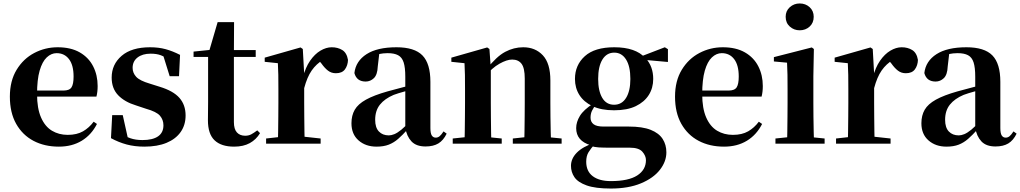

<svg xmlns="http://www.w3.org/2000/svg" viewBox="-20 -830 5893 1109"><path d="M320 17Q237 17 173.5 -16.5Q110 -50 73.5 -114.5Q37 -179 37 -272Q37 -363 76 -427Q115 -491 178 -524Q241 -557 313 -557Q389 -557 440.5 -527.5Q492 -498 518 -447Q544 -396 544 -333Q544 -299 537 -272H101V-307H347Q381 -307 393 -325.5Q405 -344 405 -388Q405 -454 378.5 -488.5Q352 -523 307 -523Q276 -523 250 -498.5Q224 -474 209 -422Q194 -370 194 -286Q194 -204 217 -151.5Q240 -99 280 -75Q320 -51 371 -51Q424 -51 459.5 -71.5Q495 -92 521 -127L540 -114Q508 -51 452 -17Q396 17 320 17Z M814 17Q758 17 711.5 4.5Q665 -8 621 -32L628 -165H689L721 -21L670 -28V-64Q703 -42 733 -31.5Q763 -21 803 -21Q862 -21 893 -42.5Q924 -64 924 -106Q924 -138 904 -161.5Q884 -185 823 -202L766 -221Q700 -241 662.5 -280Q625 -319 625 -382Q625 -458 682.5 -507.5Q740 -557 847 -557Q896 -557 936.5 -546Q977 -535 1020 -513L1014 -390H960L917 -528L962 -512V-482Q932 -502 908.5 -511Q885 -520 850 -520Q803 -520 774.5 -498Q746 -476 746 -438Q746 -409 766.5 -386.5Q787 -364 845 -347L902 -329Q981 -305 1016.5 -264.5Q1052 -224 1052 -163Q1052 -108 1023.5 -67.5Q995 -27 942 -5Q889 17 814 17Z M1257 -501V-541H1457V-501ZM1332 17Q1258 17 1219.5 -19.5Q1181 -56 1181 -135Q1181 -164 1181.5 -188Q1182 -212 1182 -242V-501H1098V-532L1205 -543L1187 -531L1237 -702H1332L1331 -524V-514V-125Q1331 -84 1348.5 -65Q1366 -46 1396 -46Q1416 -46 1431 -54Q1446 -62 1466 -77L1482 -61Q1460 -24 1423 -3.5Q1386 17 1332 17Z M1517 0V-30L1624 -42H1722L1832 -30V0ZM1585 0Q1586 -26 1586.5 -68Q1587 -110 1587.5 -156Q1588 -202 1588 -236V-316Q1588 -366 1587.5 -397.5Q1587 -429 1585 -465L1509 -473V-497L1716 -556L1729 -547L1737 -404V-403V-236Q1737 -202 1737.5 -156Q1738 -110 1738.5 -68Q1739 -26 1740 0ZM1737 -321 1701 -383H1730Q1744 -440 1771 -479Q1798 -518 1831 -537.5Q1864 -557 1896 -557Q1931 -557 1957 -541Q1983 -525 1990 -484Q1989 -452 1972.5 -429.5Q1956 -407 1920 -407Q1894 -407 1874.5 -422Q1855 -437 1836 -464L1813 -491L1847 -485Q1807 -461 1780.5 -423Q1754 -385 1737 -321Z M2155 17Q2092 17 2051 -19Q2010 -55 2010 -118Q2010 -163 2029 -196Q2048 -229 2094 -254.5Q2140 -280 2218 -302Q2257 -313 2307.5 -326Q2358 -339 2398 -349V-323Q2358 -313 2318 -302Q2278 -291 2254 -282Q2202 -260 2174.5 -225.5Q2147 -191 2147 -138Q2147 -93 2168.5 -70.5Q2190 -48 2226 -48Q2240 -48 2257.5 -55Q2275 -62 2298.5 -81Q2322 -100 2354 -136L2371 -81H2333Q2305 -50 2280 -28Q2255 -6 2225.5 5.5Q2196 17 2155 17ZM2438 16Q2384 16 2356.5 -13.5Q2329 -43 2321 -92V-95V-387Q2321 -440 2311.5 -469.5Q2302 -499 2279.5 -511Q2257 -523 2219 -523Q2194 -523 2167.5 -517.5Q2141 -512 2104 -498L2171 -523L2162 -446Q2160 -398 2139.5 -378.5Q2119 -359 2092 -359Q2040 -359 2027 -408Q2035 -477 2097 -517Q2159 -557 2270 -557Q2374 -557 2420 -510Q2466 -463 2466 -357V-91Q2466 -60 2474 -47.5Q2482 -35 2497 -35Q2509 -35 2519 -43Q2529 -51 2542 -71L2560 -58Q2541 -19 2512 -1.5Q2483 16 2438 16Z M2595 0V-30L2700 -41H2771L2878 -30V0ZM2663 0Q2664 -26 2664.5 -68Q2665 -110 2665.5 -156Q2666 -202 2666 -236V-316Q2666 -365 2665.5 -397Q2665 -429 2663 -465L2587 -473V-497L2794 -556L2807 -547L2815 -435V-432V-236Q2815 -202 2815.5 -156Q2816 -110 2816.5 -68Q2817 -26 2818 0ZM2942 0V-30L3045 -41H3115L3224 -30V0ZM3008 0Q3009 -26 3009.5 -67.5Q3010 -109 3010.5 -155Q3011 -201 3011 -236V-376Q3011 -437 2992.5 -461.5Q2974 -486 2938 -486Q2908 -486 2865 -462Q2822 -438 2779 -386L2775 -431H2791Q2848 -504 2898 -530.5Q2948 -557 3002 -557Q3072 -557 3115.5 -510.5Q3159 -464 3159 -365V-236Q3159 -201 3159.5 -155Q3160 -109 3161 -67.5Q3162 -26 3163 0Z M3508 259Q3419 259 3368.5 241Q3318 223 3298 193.5Q3278 164 3278 128Q3278 86 3312 51.5Q3346 17 3415 -6L3418 0Q3393 27 3379.5 49Q3366 71 3366 104Q3366 159 3403.5 187.5Q3441 216 3508 216Q3610 216 3660.5 183.5Q3711 151 3711 95Q3711 70 3690.5 46.5Q3670 23 3618 23H3505Q3463 23 3438.5 21.5Q3414 20 3392 13V9Q3308 -16 3308 -90Q3308 -125 3329.5 -160.5Q3351 -196 3407 -232V-241L3426 -232Q3408 -208 3399.5 -190.5Q3391 -173 3391 -150Q3391 -126 3408.5 -112.5Q3426 -99 3466 -99H3612Q3691 -99 3738.5 -80Q3786 -61 3807.5 -27.5Q3829 6 3829 50Q3829 103 3791.5 151Q3754 199 3682 229Q3610 259 3508 259ZM3527 -193Q3452 -193 3402 -217Q3352 -241 3326.5 -281.5Q3301 -322 3301 -374Q3301 -454 3358 -505.5Q3415 -557 3528 -557Q3590 -557 3634.5 -541.5Q3679 -526 3705 -497L3710 -493Q3753 -446 3753 -374Q3753 -322 3727.5 -281.5Q3702 -241 3652.5 -217Q3603 -193 3527 -193ZM3527 -225Q3572 -225 3596.5 -265Q3621 -305 3621 -374Q3621 -447 3596 -486.5Q3571 -526 3528 -526Q3484 -526 3459.5 -486Q3435 -446 3435 -374Q3435 -305 3458.5 -265Q3482 -225 3527 -225ZM3671 -487V-502H3677L3820 -557L3838 -546V-472Z M4162 17Q4079 17 4015.5 -16.5Q3952 -50 3915.5 -114.5Q3879 -179 3879 -272Q3879 -363 3918 -427Q3957 -491 4020 -524Q4083 -557 4155 -557Q4231 -557 4282.5 -527.5Q4334 -498 4360 -447Q4386 -396 4386 -333Q4386 -299 4379 -272H3943V-307H4189Q4223 -307 4235 -325.5Q4247 -344 4247 -388Q4247 -454 4220.5 -488.5Q4194 -523 4149 -523Q4118 -523 4092 -498.5Q4066 -474 4051 -422Q4036 -370 4036 -286Q4036 -204 4059 -151.5Q4082 -99 4122 -75Q4162 -51 4213 -51Q4266 -51 4301.5 -71.5Q4337 -92 4363 -127L4382 -114Q4350 -51 4294 -17Q4238 17 4162 17Z M4459 0V-30L4565 -41H4635L4743 -30V0ZM4526 0Q4527 -26 4527.5 -68Q4528 -110 4528.5 -156Q4529 -202 4529 -236V-313Q4529 -363 4528.5 -398Q4528 -433 4526 -468L4450 -475V-500L4669 -556L4681 -547L4678 -390V-236Q4678 -202 4678.5 -156Q4679 -110 4680 -68Q4681 -26 4682 0ZM4599 -655Q4566 -655 4542 -676.5Q4518 -698 4518 -733Q4518 -767 4542 -788.5Q4566 -810 4599 -810Q4633 -810 4656.5 -788.5Q4680 -767 4680 -733Q4680 -698 4656.5 -676.5Q4633 -655 4599 -655Z M4809 0V-30L4916 -42H5014L5124 -30V0ZM4877 0Q4878 -26 4878.5 -68Q4879 -110 4879.5 -156Q4880 -202 4880 -236V-316Q4880 -366 4879.5 -397.5Q4879 -429 4877 -465L4801 -473V-497L5008 -556L5021 -547L5029 -404V-403V-236Q5029 -202 5029.5 -156Q5030 -110 5030.5 -68Q5031 -26 5032 0ZM5029 -321 4993 -383H5022Q5036 -440 5063 -479Q5090 -518 5123 -537.5Q5156 -557 5188 -557Q5223 -557 5249 -541Q5275 -525 5282 -484Q5281 -452 5264.5 -429.5Q5248 -407 5212 -407Q5186 -407 5166.5 -422Q5147 -437 5128 -464L5105 -491L5139 -485Q5099 -461 5072.5 -423Q5046 -385 5029 -321Z M5447 17Q5384 17 5343 -19Q5302 -55 5302 -118Q5302 -163 5321 -196Q5340 -229 5386 -254.5Q5432 -280 5510 -302Q5549 -313 5599.5 -326Q5650 -339 5690 -349V-323Q5650 -313 5610 -302Q5570 -291 5546 -282Q5494 -260 5466.5 -225.5Q5439 -191 5439 -138Q5439 -93 5460.5 -70.5Q5482 -48 5518 -48Q5532 -48 5549.5 -55Q5567 -62 5590.5 -81Q5614 -100 5646 -136L5663 -81H5625Q5597 -50 5572 -28Q5547 -6 5517.5 5.5Q5488 17 5447 17ZM5730 16Q5676 16 5648.5 -13.5Q5621 -43 5613 -92V-95V-387Q5613 -440 5603.5 -469.5Q5594 -499 5571.5 -511Q5549 -523 5511 -523Q5486 -523 5459.5 -517.5Q5433 -512 5396 -498L5463 -523L5454 -446Q5452 -398 5431.5 -378.5Q5411 -359 5384 -359Q5332 -359 5319 -408Q5327 -477 5389 -517Q5451 -557 5562 -557Q5666 -557 5712 -510Q5758 -463 5758 -357V-91Q5758 -60 5766 -47.5Q5774 -35 5789 -35Q5801 -35 5811 -43Q5821 -51 5834 -71L5852 -58Q5833 -19 5804 -1.5Q5775 16 5730 16Z"/></svg>

Font: Noto Serif TC ExtraLight ExtraBold
Style: Regular
Weight: 800
Version: Version 2.002-H1;hotconv 1.1.0;makeotfexe 2.6.0